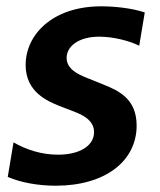

<svg xmlns="http://www.w3.org/2000/svg" viewBox="-20 -572 503 602"><path d="M154.5 10.3C310.4 10.3 408.4 -67.1 408.4 -178.3C408.4 -263.5 350.1 -288.4 302.9 -307.5L251.8 -328.1C224.8 -338.8 188.9 -355.5 188.9 -390.6C188.9 -425.4 224.4 -457 291.5 -457C336.3 -457 388.1 -443.2 416.5 -428.6L433.9 -533C391.7 -547.2 335.6 -552.2 297.6 -552.2C143.8 -552.2 60.4 -462.7 60.4 -368.3C60.4 -283.4 128.9 -255 165.5 -240.1L215.2 -220.9C235.8 -212.7 274.9 -196.4 274.9 -157.7C274.9 -115.8 231.2 -87 161.9 -87C110.8 -87 62.5 -102.3 22.4 -125.7L4.3 -17.4C45.1 0.7 101.6 10.3 154.5 10.3Z"/></svg>

Font: TID UI Semi Bold
Style: Italic
Weight: 600
Italic angle: -9.39999°
Designer: The TID Project Authors
Foundry: Bakken & Bæck
Version: Version 1.001;hotconv 1.0.109;makeotfexe 2.5.65596